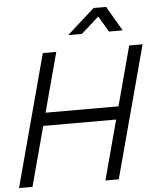

<svg xmlns="http://www.w3.org/2000/svg" viewBox="-117 -992 862 1044"><g transform="rotate(-5 314.0 -470.0)"><path d="M282.8 -805H357.8L454.4 -891.5L505.3 -805H580.3L501.4 -940H433.4ZM-55.9 0H17.6L104.6 -325H502.6L415.6 0H488.6L681.5 -720H608.5L521.5 -395.5H123.5L210.5 -720H137Z"/></g></svg>

Font: Manrope
Style: RegularItalic
Weight: 400
Italic angle: -15°
Designer: Mikhail Sharanda
Foundry: Mikhail Sharanda
Version: Version 4.502;hotconv 1.0.109;makeotfexe 2.5.65596